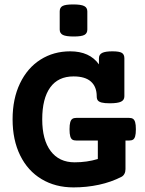

<svg xmlns="http://www.w3.org/2000/svg" viewBox="-20 -817 640 848"><path d="M365.7 -766.6V-686.5Q365.7 -669.9 352.8 -662.8Q339.8 -655.8 305.7 -655.8Q271.5 -655.8 257.6 -662.8Q243.7 -669.9 243.7 -686.5V-766.6Q243.7 -783.7 256.3 -790.5Q269 -797.4 303.2 -797.4Q337.9 -797.4 351.8 -790.3Q365.7 -783.2 365.7 -766.6ZM529.3 -559.6V-391.6Q529.3 -375 514.4 -367.9Q499.5 -360.8 464.8 -360.8Q441.9 -360.8 429.4 -364Q417 -367.2 412.1 -373.5Q407.2 -379.9 407.2 -391.6Q407.2 -433.6 381.8 -456.5Q356.4 -479.5 304.7 -479.5Q236.8 -479.5 201.7 -430.7Q166.5 -381.8 166.5 -290Q166.5 -199.2 203.9 -149.7Q241.2 -100.1 309.6 -100.1Q363.8 -100.1 412.1 -114.7V-196.3H317.9Q306.2 -196.3 299.8 -200.2Q293.5 -204.1 290.3 -214.8Q287.1 -225.6 287.1 -246.1Q287.1 -266.6 290.3 -277.3Q293.5 -288.1 299.8 -292.2Q306.2 -296.4 317.9 -296.4H549.3Q561 -296.4 567.4 -292.2Q573.7 -288.1 576.9 -277.3Q580.1 -266.6 580.1 -246.1Q580.1 -225.6 576.9 -214.8Q573.7 -204.1 567.4 -200.2Q561 -196.3 549.3 -196.3H534.2V-69.8Q534.2 -58.1 529.5 -49.3Q524.9 -40.5 516.6 -36.1Q471.2 -12.7 417 -1Q362.8 10.7 304.7 10.7Q224.6 10.7 163.6 -25.9Q102.5 -62.5 69.1 -130.6Q35.6 -198.7 35.6 -290Q35.6 -380.9 68.4 -449Q101.1 -517.1 158.9 -553.7Q216.8 -590.3 290 -590.3Q376 -590.3 417 -532.7V-559.6Q417 -576.2 431.2 -583.3Q445.3 -590.3 476.6 -590.3Q506.8 -590.3 518.1 -583.5Q529.3 -576.7 529.3 -559.6Z"/></svg>

Font: Courier Prime
Style: Bold
Weight: 700
Designer: Alan Dague-Greene, Quote-Unquote Apps
Foundry: Quote-Unquote Apps
Version: Version 3.018